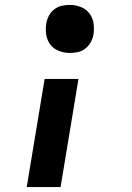

<svg xmlns="http://www.w3.org/2000/svg" viewBox="-20 -548 540 783"><path d="M265 -332Q242 -332 220 -340.5Q198 -349 185 -366.5Q172 -384 168.5 -407Q165 -430 169 -454Q172 -470 180 -485Q188 -500 202 -510.5Q216 -521 232.5 -524.5Q249 -528 265 -528Q288 -528 309.5 -519.5Q331 -511 344.5 -493.5Q358 -476 361.5 -453Q365 -430 361 -406Q358 -390 349.5 -375Q341 -360 327.5 -349.5Q314 -339 297.5 -335.5Q281 -332 265 -332ZM89 215 162 -226H300L227 215Z"/></svg>

Font: Iosevka Curly Slab Heavy
Style: Italic
Weight: 900
Italic angle: -9°
Monospace: yes
Designer: Belleve Invis
Foundry: Belleve Invis
Version: Version 22.1.2; ttfautohint (v1.8.4)